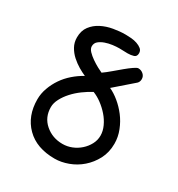

<svg xmlns="http://www.w3.org/2000/svg" viewBox="-128 -587 625 674"><g transform="rotate(30 184.5 -250.0)"><path d="M187.5 -57.6Q207 -57.6 225.1 -64.9Q243.2 -72.3 257.3 -85Q271.5 -97.7 280.3 -114.3Q289.1 -130.9 289.1 -149.4Q289.1 -168 280.3 -187Q271.5 -206.1 257.3 -222.2Q243.2 -238.3 226.1 -251Q209 -263.7 191.4 -270.5Q172.9 -260.7 154.3 -247.1Q135.7 -233.4 121.1 -217.3Q106.4 -201.2 97.2 -183.6Q87.9 -166 87.9 -149.4Q87.9 -108.4 117.2 -83Q146.5 -57.6 187.5 -57.6ZM308.6 -376 234.4 -311.5Q253.9 -302.7 273.4 -286.6Q293 -270.5 309.1 -249.5Q325.2 -228.5 335.4 -202.6Q345.7 -176.8 345.7 -149.4Q345.7 -114.3 331.1 -86.4Q316.4 -58.6 293.9 -39.1Q271.5 -19.5 243.7 -9.3Q215.8 1 189.5 1Q116.2 1 74.7 -40.5Q33.2 -82 33.2 -149.4Q33.2 -172.9 41.5 -195.8Q49.8 -218.8 63.5 -238.8Q77.1 -258.8 96.2 -275.4Q115.2 -292 136.7 -303.7Q123 -309.6 107.4 -318.8Q91.8 -328.1 77.6 -340.8Q63.5 -353.5 54.2 -370.1Q44.9 -386.7 44.9 -407.2Q44.9 -434.6 58.6 -452.6Q72.3 -470.7 93.3 -481.4Q114.3 -492.2 139.6 -496.6Q165 -501 187.5 -501Q197.3 -501 210.4 -500Q223.6 -499 234.9 -495.1Q246.1 -491.2 253.9 -484.9Q261.7 -478.5 261.7 -467.8Q261.7 -454.1 251 -450.7Q240.2 -447.3 226.6 -447.3Q216.8 -447.3 208.5 -447.8Q200.2 -448.2 193.4 -448.2Q181.6 -448.2 166.5 -446.3Q151.4 -444.3 137.7 -439.5Q124 -434.6 114.7 -426.8Q105.5 -418.9 105.5 -406.2Q105.5 -396.5 114.7 -386.7Q124 -377 136.7 -368.2Q149.4 -359.4 162.1 -352.5Q174.8 -345.7 181.6 -342.8Q195.3 -352.5 211.4 -366.2Q227.5 -379.9 242.2 -392.1Q256.8 -404.3 269 -412.6Q281.2 -420.9 286.1 -420.9Q297.9 -420.9 306.6 -413.1Q315.4 -405.3 315.4 -393.6Q315.4 -382.8 308.6 -376Z"/></g></svg>

Font: Hi Melody Cyrillic
Style: Regular
Weight: 400
Version: Version 0.90 April 10, 2018